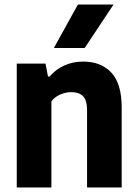

<svg xmlns="http://www.w3.org/2000/svg" viewBox="-20 -828 608 848"><path d="M54 -547H181L192 -490H199Q227 -522.5 264.8 -539.2Q302.5 -556 348 -556Q426 -556 471.8 -507.2Q517.5 -458.5 517.5 -352.5V0H364.5V-342Q364.5 -385 346.8 -403Q329 -421 295.5 -421Q270.5 -421 246.5 -410.8Q222.5 -400.5 207 -380.5V0H54ZM218 -616 324 -808H481.5L354 -616Z"/></svg>

Font: Encode Sans Semi Condensed
Style: Bold
Weight: 700
Width: 4
Designer: Multiple Designers
Foundry: Impallari Type
Version: Version 2.000